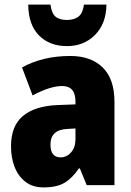

<svg xmlns="http://www.w3.org/2000/svg" viewBox="-20 -807 573 837"><path d="M287 -563Q376 -563 427.5 -513Q479 -463 479 -363V0H358L328 -73H324Q295 -30 261 -10Q227 10 170 10Q123 10 91.5 -14Q60 -38 44 -78.5Q28 -119 28 -169Q28 -258 80 -301.5Q132 -345 231 -349L309 -352V-364Q309 -432 251 -432Q199 -432 122 -391L76 -513Q119 -537 172 -550Q225 -563 287 -563ZM275 -245Q200 -242 200 -177Q200 -121 244 -121Q271 -121 290 -143Q309 -165 309 -200V-247ZM444 -787Q443 -704 394.5 -655Q346 -606 272 -606Q196 -606 150 -652.5Q104 -699 103 -787H200Q205 -749 222 -734.5Q239 -720 272 -720Q303 -720 322 -734.5Q341 -749 346 -787Z"/></svg>

Font: Noto Sans Telugu Condensed Black
Style: Regular
Weight: 900
Width: 3
Designer: Jelle Bosma - Monotype Design Team
Foundry: Monotype Imaging Inc.
Version: Version 2.005; ttfautohint (v1.8.4.7-5d5b)